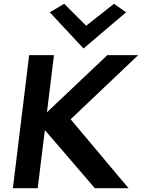

<svg xmlns="http://www.w3.org/2000/svg" viewBox="-20 -994 750 1014"><path d="M243 -929 421 -738 646 -929 582 -974 435 -858 319 -974ZM659 0 353 -364 710 -703H547L228 -401L265 -703H134L48 0H179L217 -307L481 0Z"/></svg>

Font: Bluebird
Style: Obl
Weight: 400
Designer: Jasper
Foundry: Cannot Into Space Fonts
Version: Version 0.98